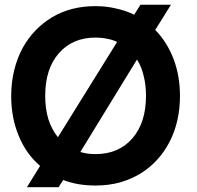

<svg xmlns="http://www.w3.org/2000/svg" viewBox="-20 -773 833 811"><path d="M635.7 -646.5Q652.3 -672.9 702.1 -752.9Q669.9 -752.9 573.2 -752.9Q566.4 -742.2 546.9 -710.9Q510.7 -728.5 469.7 -737.3Q428.7 -747.1 382.8 -747.1Q279.3 -747.1 200.2 -700.2Q121.1 -652.3 76.2 -571.3Q52.7 -528.3 40 -476.6Q27.3 -424.8 27.3 -367.2Q27.3 -274.4 59.6 -198.2Q90.8 -122.1 149.4 -72.3Q130.9 -42 93.8 17.6Q127.9 17.6 227.5 17.6Q232.4 9.8 247.1 -12.7Q277.3 -1 311.5 4.9Q346.7 10.7 382.8 10.7Q439.5 10.7 488.3 -2.9Q538.1 -17.6 578.1 -43Q654.3 -91.8 697.3 -175.8Q740.2 -260.7 740.2 -368.2Q740.2 -453.1 712.9 -524.4Q685.5 -595.7 635.7 -646.5ZM170.9 -368.2Q170.9 -482.4 228.5 -547.9Q286.1 -614.3 383.8 -614.3Q409.2 -614.3 431.6 -609.4Q455.1 -605.5 474.6 -595.7Q391.6 -461.9 224.6 -193.4Q199.2 -224.6 184.6 -268.6Q170.9 -313.5 170.9 -368.2ZM383.8 -122.1Q367.2 -122.1 350.6 -124Q334 -127 319.3 -130.9Q399.4 -260.7 558.6 -521.5Q578.1 -491.2 586.9 -452.1Q596.7 -414.1 596.7 -368.2Q596.7 -254.9 539.1 -188.5Q481.4 -122.1 383.8 -122.1Z"/></svg>

Font: BM-Biotif
Style: Bold
Weight: 400
Designer: Deni Anggara
Version: Version 1.000;PS 001.000;hotconv 1.0.88;makeotf.lib2.5.64776